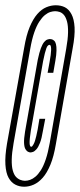

<svg xmlns="http://www.w3.org/2000/svg" viewBox="-37 -701 303 728"><path d="M54.5 7Q73 7 91 -1Q109 -9 125 -27Q141 -45 154 -76.2Q167 -107.5 175 -155.5L238.5 -518Q247.5 -565.5 245.8 -597Q244 -628.5 234 -647.2Q224 -666 209 -673.5Q194 -681 174.5 -681Q156.5 -681 138.5 -673.5Q120.5 -666 104.5 -647.8Q88.5 -629.5 75.5 -598.5Q62.5 -567.5 54.5 -519L-10.5 -156Q-18.5 -108.5 -16.5 -76.8Q-14.5 -45 -4.5 -27Q5.5 -9 21 -1Q36.5 7 54.5 7ZM57.5 -15.5Q49.5 -15.5 40.2 -19Q31 -22.5 23.5 -30.5Q16 -38.5 11.5 -54.5Q7 -70.5 7.5 -96Q8 -121.5 14.5 -158L77.5 -515Q84 -552.5 92.8 -577.8Q101.5 -603 112 -619Q122.5 -635 133.2 -643.8Q144 -652.5 154 -655.5Q164 -658.5 172 -658.5Q180.5 -658.5 189.5 -655.5Q198.5 -652.5 205.8 -643.8Q213 -635 217.2 -619Q221.5 -603 221 -577.8Q220.5 -552.5 214 -516L151.5 -158.5Q145 -122 136.5 -96.8Q128 -71.5 117.8 -55.5Q107.5 -39.5 97.2 -31Q87 -22.5 77 -19Q67 -15.5 57.5 -15.5ZM78 -123Q82 -123 88 -125Q94 -127 101 -134.8Q108 -142.5 114.5 -159Q121 -175.5 125.5 -203.5L134.5 -250.5H112.5L106 -211Q103 -196 100.5 -185Q98 -174 95.5 -166.5Q93 -159 90.2 -154Q87.5 -149 85.5 -146.8Q83.5 -144.5 81 -144.5Q78.5 -144.5 77 -148Q75.5 -151.5 75.2 -158.5Q75 -165.5 76.2 -177.5Q77.5 -189.5 80 -206L126.5 -469.5Q130 -487 133 -498.8Q136 -510.5 138.8 -518Q141.5 -525.5 144.8 -528.2Q148 -531 150.5 -531Q152.5 -531 154 -529.2Q155.5 -527.5 156.2 -523Q157 -518.5 156.8 -510.8Q156.5 -503 155.2 -492.2Q154 -481.5 151 -466L143.5 -425H165L173 -471Q177 -494 177.2 -509.2Q177.5 -524.5 175.2 -533.5Q173 -542.5 168.5 -546.5Q164 -550.5 160 -551.8Q156 -553 152.5 -553Q149.5 -553 143.2 -551.2Q137 -549.5 130.5 -541.8Q124 -534 118 -518.2Q112 -502.5 106 -473.5L58 -202Q53.5 -174.5 54.2 -158.8Q55 -143 59.5 -135.5Q64 -128 69.5 -125.5Q75 -123 78 -123Z"/></svg>

Font: Anybody UltraCondensed ExtraLight
Style: Italic
Weight: 250
Width: 1
Italic angle: -10°
Version: Version 1.113;gftools[0.9.25]